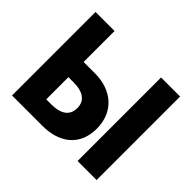

<svg xmlns="http://www.w3.org/2000/svg" viewBox="-175 -1083 1341 1341"><g transform="rotate(45 496.0 -412.5)"><path d="M913.6 -825H725.6V0H913.6ZM78.4 0V-825H266.4V-519H379.4C540.4 -519 661.4 -424 661.4 -254C661.4 -83 540.4 0 379.4 0ZM266.4 -369V-150H319.4C393.4 -150 463.4 -175 463.4 -260C463.4 -344 393.4 -369 319.4 -369Z"/></g></svg>

Font: Hussar
Style: BdSuprExt
Weight: 700
Foundry: Cannot Into Space Fonts
Version: Version 2.00